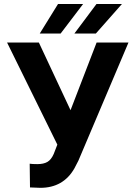

<svg xmlns="http://www.w3.org/2000/svg" viewBox="-20 -922 671 953"><path d="M330.1 -375 459.5 -710.9H617.7L369.1 -124.5L349.1 -85.9Q293.9 10.3 180.2 10.3L128.9 8.3L127.4 -109.4Q139.2 -107.4 165.5 -107.4Q196.3 -107.4 215.1 -118.2Q233.9 -128.9 246.6 -157.7L264.6 -204.1L15.1 -710.9H172.9ZM268.1 -902.3H392.6L280.8 -755.4H177.2ZM459 -902.3H585.4L455.6 -755.4H349.1Z"/></svg>

Font: MAUL Bold
Style: Bold
Weight: 700
Designer: MAUL
Version: Version 1.0; 2020; ttfautohint (v1.8.3)